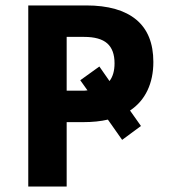

<svg xmlns="http://www.w3.org/2000/svg" viewBox="-20 -683 623 703"><path d="M541.5 -456.1Q541.5 -397.5 520 -352.1Q498.5 -306.6 456.1 -278.3L496.1 -221.7L427.2 -170.9L375 -245.1Q335.9 -235.8 284.2 -235.8H224.1V0H83.5V-663.1H295.4Q416 -663.1 478.8 -611.1Q541.5 -559.1 541.5 -456.1ZM224.1 -351.1H289.6L300.3 -352.1L273.9 -389.2L343.8 -439.5L380.9 -386.2Q399.4 -410.2 399.4 -451.2Q399.4 -500.5 372.6 -524.2Q345.7 -547.9 288.1 -547.9H224.1Z"/></svg>

Font: Bpm'online Open Sans
Style: Bold
Weight: 700
Foundry: Ascender Corporation
Version: Version 1.10